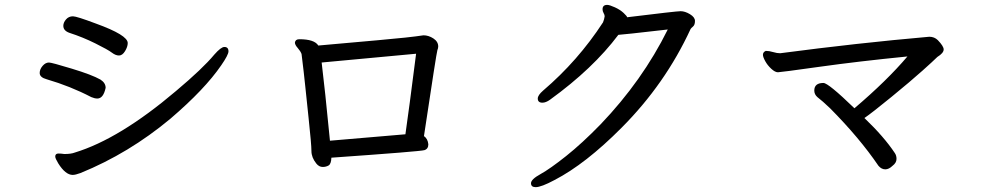

<svg xmlns="http://www.w3.org/2000/svg" viewBox="-20 -733 4040 789"><path d="M379.9 -328.1Q369.1 -328.1 355 -334Q269 -378.9 171.9 -407.2Q143.1 -415 143.1 -433.1Q143.1 -448.2 155 -462.2Q167 -476.1 181.2 -476.1Q191.9 -476.1 274.9 -450.9Q357.9 -425.8 393.1 -405.8Q414.1 -392.1 414.1 -372.1Q404.8 -328.1 379.9 -328.1ZM278.8 -14.2Q249 -14.2 219.2 -62Q207 -82 207 -89.8Q207 -102.1 220.2 -102.1Q231.9 -102.1 244.1 -100.1Q272 -100.1 287.1 -106Q471.2 -162.1 703.1 -358.9Q813 -451.2 860.8 -508.8Q888.2 -540 901.9 -540Q918.9 -540 918.9 -522Q918.9 -507.8 889.2 -464.8Q821.8 -366.2 680.2 -245.1Q509.8 -103 311 -22Q290 -14.2 278.8 -14.2ZM265.1 -598.1Q240.2 -606.9 240.2 -627Q240.2 -640.1 251.2 -653.1Q262.2 -666 279.8 -666Q294.9 -666 374 -636.2Q504.9 -588.9 504.9 -556.2Q504.9 -541 493.9 -522.9Q482.9 -504.9 469 -504.9Q455.1 -504.9 439.5 -516.8Q423.8 -528.8 372.3 -554.4Q320.8 -580.1 265.1 -598.1Z M1335.9 -154.8 1646 -181.2Q1660.2 -278.8 1689.9 -512.2L1301.8 -476.1Q1314.9 -370.1 1335.9 -154.8ZM1306.2 -46.9Q1291 -46.9 1279.8 -61Q1259.8 -85.9 1259.8 -112.5Q1259.8 -139.2 1248 -249Q1240.2 -321.8 1234.6 -377Q1229 -432.1 1219.2 -511.2Q1214.8 -522.9 1203.4 -535.9Q1191.9 -548.8 1191.9 -558.1Q1193.8 -571.8 1210 -571.8Q1272 -571.8 1288.1 -545.9Q1313 -547.9 1356.4 -552Q1399.9 -556.2 1531.5 -567.6Q1663.1 -579.1 1720.2 -587.9Q1741.2 -587.9 1761 -575Q1780.8 -562 1780.8 -542Q1780.8 -535.2 1777.3 -526.6Q1773.9 -518.1 1722.2 -173.8Q1737.8 -163.1 1740.2 -140.1Q1740.2 -121.1 1724.1 -116Q1708 -110.8 1341.8 -85Q1340.8 -59.1 1330.3 -53Q1319.8 -46.9 1306.2 -46.9Z M2181.2 36.1Q2162.1 36.1 2162.1 20Q2162.1 3.9 2201.2 -17.6Q2240.2 -39.1 2306.2 -91.6Q2372.1 -144 2448.2 -222.2Q2620.1 -401.9 2724.1 -611.8Q2532.2 -589.8 2521 -589.8Q2417 -451.2 2240.2 -323.2Q2223.1 -311 2209 -311Q2189.9 -311 2189.9 -328.1Q2189.9 -341.8 2211.9 -360.8Q2355 -482.9 2458 -641.1Q2462.9 -652.8 2464.8 -666Q2464.8 -671.9 2460.4 -679.4Q2456.1 -687 2456.1 -694.8Q2456.1 -712.9 2475.1 -712.9Q2484.9 -712.9 2506.8 -702.9Q2528.8 -692.9 2543 -679.4Q2557.1 -666 2557.1 -662.1Q2759.8 -687 2776.9 -687Q2794.9 -687 2815.4 -674.6Q2835.9 -662.1 2835.9 -647Q2835.9 -630.9 2827.9 -624Q2819.8 -617.2 2817.9 -613.8Q2713.9 -388.2 2534.2 -208Q2386.2 -59.1 2258.8 6.8Q2204.1 36.1 2181.2 36.1Z M3618.2 -37.1Q3602.1 -37.1 3589.8 -51.8Q3512.2 -166 3391.1 -288.1Q3359.9 -317.9 3338.9 -334Q3326.2 -345.2 3326.2 -360.8Q3326.2 -392.1 3363.8 -392.1Q3383.8 -392.1 3491.2 -288.1Q3625 -401.9 3709 -501Q3507.8 -481 3347.4 -458.5Q3187 -436 3176.8 -436Q3165 -436 3149.4 -450.4Q3133.8 -464.8 3124.5 -481.9Q3115.2 -499 3115.2 -507.8Q3115.2 -519 3127 -523.9Q3141.1 -523.9 3157 -519Q3172.9 -514.2 3186 -514.2Q3503.9 -556.2 3798.8 -582Q3819.8 -582 3834 -567.9Q3857.9 -543 3857.9 -529.8Q3857.9 -515.1 3832 -499Q3829.1 -497.1 3823.5 -491Q3817.9 -484.9 3770.5 -442.4Q3723.1 -399.9 3643.1 -334.5Q3563 -269 3532.2 -248Q3612.8 -170.9 3657.2 -104Q3664.1 -94.2 3664.1 -80.1Q3664.1 -64 3647.9 -51.8Q3632.8 -37.1 3618.2 -37.1Z"/></svg>

Font: LXGW WenKai Mono GB Screen
Style: Regular
Weight: 400
Monospace: yes
Designer: LXGW / Fontworks Inc.
Foundry: LXGW / Fontworks Inc.
Version: Version 1.510;January 18,2025